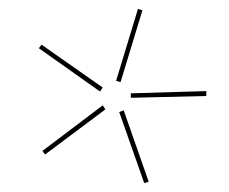

<svg xmlns="http://www.w3.org/2000/svg" viewBox="-20 -748 512 430"><path d="M240 -567 289 -728 299 -725 250 -564ZM67 -640 73 -648 210 -552 204 -543ZM273 -529V-539L442 -544V-533ZM75 -410 210 -512 216 -503 81 -402ZM247 -497 257 -501 313 -341 303 -338Z"/></svg>

Font: Ysabeau Hairline
Style: Regular
Weight: 100
Designer: Christian Thalmann (Catharsis Fonts)
Version: Version 0.003